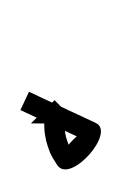

<svg xmlns="http://www.w3.org/2000/svg" viewBox="15 -51 120 190"><g transform="rotate(-90 75.0 44.0)"><path d="M78.7 13.8C78.9 13.4 79 13 79.2 12.7L61.1 4.2C60.9 4.6 60.7 5 60.6 5.3C60.1 6.3 59.6 7.4 59.1 8.4C58.4 10 57.6 11.6 56.9 13.2C55.9 15.2 55 17.3 54 19.3C52.9 21.8 51.7 24.2 50.6 26.7C49.3 29.4 48.1 32.1 46.8 34.8C45.4 37.8 44.1 40.7 42.7 43.6C41.3 46.6 39.9 49.6 38.5 52.6C37.1 55.6 35.7 58.6 34.3 61.6C32.9 64.6 31.6 67.5 30.2 70.4C32.9 68.6 35.7 66.7 38.5 64.8C39.5 64.4 23.2 45.7 21.7 50.7C20.6 52.7 19.5 54.7 18.5 56.7C18.5 56.7 18.3 56.8 18.1 57C17.9 57.2 17.7 57.3 17.7 57.3C20.8 55.2 24.1 53.2 27.5 51.6C27.5 51.6 27.3 51.7 27.1 51.8C27 51.8 26.8 51.9 26.8 51.9C29.7 50.8 32.6 49.8 35.5 49C35.5 49 35.4 49.1 35.3 49.1C35.2 49.1 35.1 49.2 35.1 49.2C37.3 48.7 39.6 48.3 41.9 48C41.9 48 41.9 48 41.8 48C41.7 48 41.6 48 41.6 48C43.1 47.9 44.6 47.8 46.1 47.8C46.1 47.8 46 47.8 46 47.8C45.9 47.8 45.9 47.8 45.9 47.8C46.5 47.8 47.1 47.8 47.7 47.8L47.5 61L70.9 38L47.9 14.6L47.8 27.8C47.1 27.8 46.5 27.8 45.8 27.8C45.8 27.8 45.7 27.8 45.7 27.8C45.6 27.8 45.6 27.8 45.6 27.8C43.7 27.8 41.8 28 39.9 28.1C39.9 28.1 39.9 28.1 39.8 28.1C39.7 28.1 39.6 28.1 39.6 28.1C36.7 28.5 33.8 29 31 29.6C31 29.6 30.9 29.6 30.7 29.6C30.6 29.7 30.5 29.7 30.5 29.7C26.8 30.7 23.1 31.9 19.6 33.3C19.6 33.3 19.4 33.3 19.2 33.4C19.1 33.5 18.9 33.5 18.9 33.5C14.5 35.6 10.4 38.1 6.4 40.8C6.4 40.8 6.2 41 6 41.1C5.8 41.2 5.6 41.4 5.6 41.4C-10.7 55.1 39.1 98.6 48.3 78.8C49.7 75.9 51.1 73 52.4 70.1C53.8 67.1 55.2 64.1 56.6 61.1C58 58.1 59.4 55 60.8 52C62.2 49.1 63.6 46.2 64.9 43.3C66.2 40.6 67.5 37.8 68.7 35.1C69.9 32.7 71 30.2 72.1 27.8C73.1 25.7 74.1 23.7 75 21.6C75.8 20 76.5 18.4 77.3 16.8C77.7 15.8 78.2 14.8 78.7 13.8Z"/></g></svg>

Font: FRB American Cursive Just Arrows
Style: Bold Italic
Weight: 700
Italic angle: -25°
Version: Version 2.0;Modular Font Editor K font №1